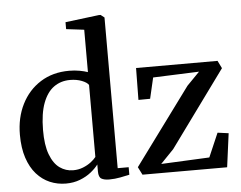

<svg xmlns="http://www.w3.org/2000/svg" viewBox="-56 -887 1211 966"><g transform="rotate(-5 550.0 -404.0)"><path d="M239 11Q196 11 158 -5.2Q120 -21.5 91 -54.2Q62 -87 45.5 -136.8Q29 -186.5 29 -253.5Q29 -339.5 63 -407.2Q97 -475 158.8 -514Q220.5 -553 303.5 -553Q331.5 -553 356 -548.5Q380.5 -544 397.5 -538V-752L307 -763V-798L476.5 -819H486L504.5 -804.5V-43.5H560V-5.5Q541 -1 513.2 4.2Q485.5 9.5 457.5 9.5Q432 9.5 418 1.2Q404 -7 404 -36V-71Q390 -52 366.2 -33Q342.5 -14 310.2 -1.5Q278 11 239 11ZM280.5 -52.5Q308 -52.5 331 -61.8Q354 -71 371.2 -84.2Q388.5 -97.5 397.5 -109.5V-473Q389.5 -486 363.5 -496.2Q337.5 -506.5 304 -506.5Q257.5 -506.5 222.5 -481.5Q187.5 -456.5 167.5 -403.8Q147.5 -351 147 -268Q146.5 -191.5 164.5 -143.8Q182.5 -96 213 -74.2Q243.5 -52.5 280.5 -52.5ZM954.5 -491.5 722 -482.5 697.5 -377 638.5 -376.5 640.5 -537.5H1052L1071 -499L791 -114.5L724.5 -45.5L968.5 -57L1020.5 -177.5L1076 -170L1053.5 0H626L606 -39.5L890.5 -426Z"/></g></svg>

Font: Merriweather 60pt Medium
Style: Regular
Weight: 500
Version: Version 2.100